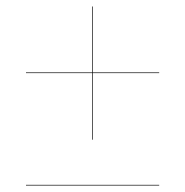

<svg xmlns="http://www.w3.org/2000/svg" viewBox="-20 -580 570 591"><path d="M264 -150V-355H60V-357H264V-560H266V-357H470V-355H266V-150ZM60 -11H470V-9H60Z"/></svg>

Font: Bodoni* 72
Style: Regular
Weight: 400
Version: Version 1.003